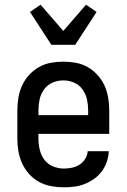

<svg xmlns="http://www.w3.org/2000/svg" viewBox="-20 -791 540 819"><path d="M252 8Q225 8 198 3Q171 -2 147 -15Q123 -28 104.5 -48.5Q86 -69 74.5 -94Q63 -119 58.5 -146Q54 -173 54 -200V-320Q54 -347 58.5 -374Q63 -401 74 -425.5Q85 -450 103.5 -470.5Q122 -491 145.5 -504.5Q169 -518 196 -523Q223 -528 250 -528Q277 -528 304 -523Q331 -518 354.5 -504.5Q378 -491 396.5 -470.5Q415 -450 426 -425.5Q437 -401 441.5 -374Q446 -347 446 -320V-220H144V-200Q144 -176 149.5 -152.5Q155 -129 169 -110Q183 -91 205.5 -81.5Q228 -72 252 -72Q269 -72 286.5 -75.5Q304 -79 319 -88.5Q334 -98 343.5 -113.5Q353 -129 354 -146H444Q443 -123 435.5 -101Q428 -79 414.5 -60.5Q401 -42 382 -28.5Q363 -15 342 -6.5Q321 2 298 5Q275 8 252 8ZM356 -300V-320Q356 -344 351 -367Q346 -390 332 -409.5Q318 -429 296 -438.5Q274 -448 250 -448Q226 -448 204 -438.5Q182 -429 168 -409.5Q154 -390 149 -367Q144 -344 144 -320V-300ZM199 -600 108 -740 153 -771 250 -659 347 -771 392 -740 301 -600Z"/></svg>

Font: Iosevka Curly Medium
Style: Regular
Weight: 500
Monospace: yes
Designer: Belleve Invis
Foundry: Belleve Invis
Version: Version 22.1.2; ttfautohint (v1.8.4)